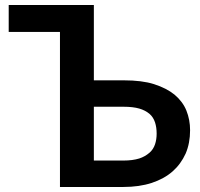

<svg xmlns="http://www.w3.org/2000/svg" viewBox="-20 -743 796 763"><path d="M353 -105H470.7Q507.3 -105 533.7 -113.3Q556.2 -120.6 574.2 -136.2Q589.4 -149.4 596.2 -169.9Q602.5 -189 602.5 -211.9Q602.5 -236.8 596.2 -256.3Q589.4 -277.3 574.2 -290.5Q557.1 -304.7 533.7 -311.5Q508.8 -318.8 471.2 -318.8H353ZM353 -423.8H471.2Q544.4 -423.8 591.8 -408.7Q642.1 -392.6 673.8 -366.7Q706.5 -338.9 720.7 -303.7Q735.4 -267.1 735.4 -225.6Q735.4 -173.8 717.8 -132.8Q698.7 -90.8 666 -62Q632.8 -32.7 583 -16.1Q533.2 0 470.7 0H218.3V-616.2H14.6V-723.1H353Z"/></svg>

Font: Lato-SemiBold
Style: Bold
Weight: 500
Designer: Lukasz Dziedzic with Adam Twardoch and Botio Nikoltchev
Foundry: tyPoland Lukasz Dziedzic
Version: ""